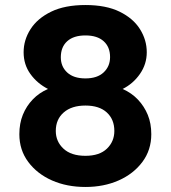

<svg xmlns="http://www.w3.org/2000/svg" viewBox="-20 -732 679 764"><path d="M320 12Q246 12 187 -14Q128 -40 92.5 -87.5Q57 -135 57 -198Q57 -241 71 -275.5Q85 -310 110.5 -336.5Q136 -363 171 -378Q128 -400 101 -437.5Q74 -475 74 -524Q74 -573 101.5 -616Q129 -659 183.5 -685.5Q238 -712 320 -712Q402 -712 456 -685.5Q510 -659 537 -616Q564 -573 564 -524Q564 -477 537 -438Q510 -399 468 -378Q504 -362 529 -335.5Q554 -309 568 -275Q582 -241 582 -198Q582 -135 546.5 -87.5Q511 -40 452 -14Q393 12 320 12ZM320 -112Q376 -112 405.5 -140.5Q435 -169 435 -211Q435 -257 405 -284.5Q375 -312 320 -312Q265 -312 233.5 -284.5Q202 -257 202 -211Q202 -169 232.5 -140.5Q263 -112 320 -112ZM320 -420Q367 -420 392.5 -444Q418 -468 418 -505Q418 -545 392.5 -568Q367 -591 320 -591Q273 -591 247.5 -568Q222 -545 222 -504Q222 -467 247.5 -443.5Q273 -420 320 -420Z"/></svg>

Font: DM Sans 20pt Black
Style: Regular
Weight: 900
Version: Version 4.004;gftools[0.9.30]